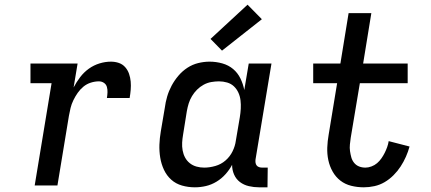

<svg xmlns="http://www.w3.org/2000/svg" viewBox="-20 -791 1840 819"><path d="M128 0 200 -436H110V-520H311L294 -418Q306 -441 322 -462Q338 -483 359 -498Q380 -513 404.5 -520.5Q429 -528 453 -528Q471 -528 487 -522.5Q503 -517 514 -504.5Q525 -492 530.5 -476Q536 -460 537.5 -443Q539 -426 537.5 -408Q536 -390 533 -373H436Q438 -385 438.5 -397Q439 -409 436 -420Q433 -431 423.5 -437.5Q414 -444 402 -444Q385 -444 367.5 -438.5Q350 -433 336 -421.5Q322 -410 311.5 -395Q301 -380 293 -363.5Q285 -347 281 -330.5Q277 -314 274 -297L225 0Z M811 8Q783 8 756.5 0.5Q730 -7 710.5 -24.5Q691 -42 679.5 -66.5Q668 -91 663.5 -118.5Q659 -146 660 -174Q661 -202 666 -231L683 -331Q686 -355 693 -379Q700 -403 712 -425.5Q724 -448 741 -468Q758 -488 779.5 -502Q801 -516 825.5 -522Q850 -528 874 -528Q902 -528 928.5 -520.5Q955 -513 974.5 -496.5Q994 -480 1005.5 -456.5Q1017 -433 1022 -407L1041 -520H1138L1070 -111Q1069 -104 1070 -97Q1071 -90 1075 -85Q1079 -80 1085.5 -78Q1092 -76 1099 -76H1122L1121 8H1085Q1063 8 1041.5 3Q1020 -2 1003.5 -14.5Q987 -27 978.5 -46.5Q970 -66 970 -88Q959 -67 942 -48Q925 -29 903.5 -16Q882 -3 858.5 2.5Q835 8 811 8ZM851 -76Q874 -76 898.5 -83Q923 -90 942 -106.5Q961 -123 972 -145.5Q983 -168 986 -191L1003 -291Q1006 -309 1007 -327Q1008 -345 1006 -362.5Q1004 -380 997 -395.5Q990 -411 978 -422.5Q966 -434 949 -439Q932 -444 914 -444Q898 -444 881 -441Q864 -438 848.5 -429.5Q833 -421 820.5 -408.5Q808 -396 799 -381Q790 -366 785 -350Q780 -334 777 -317L761 -217Q758 -200 757 -183Q756 -166 759 -149.5Q762 -133 769.5 -119Q777 -105 789.5 -95Q802 -85 818 -80.5Q834 -76 851 -76ZM927 -575 878 -625 1036 -771 1097 -709Z M1532 8Q1504 8 1478 1.5Q1452 -5 1432 -20.5Q1412 -36 1399 -59Q1386 -82 1380.5 -108Q1375 -134 1376 -161.5Q1377 -189 1382 -217L1418 -436H1316V-520H1432L1467 -735H1564L1529 -520H1719V-436H1515L1476 -203Q1474 -189 1472.5 -174.5Q1471 -160 1473 -146.5Q1475 -133 1478.5 -120Q1482 -107 1490.5 -96.5Q1499 -86 1511.5 -81Q1524 -76 1539 -76Q1551 -76 1564.5 -81Q1578 -86 1588.5 -95Q1599 -104 1607 -115.5Q1615 -127 1621 -139Q1627 -151 1631.5 -163.5Q1636 -176 1638 -189L1727 -166Q1721 -144 1711.5 -122.5Q1702 -101 1689 -81Q1676 -61 1658.5 -43.5Q1641 -26 1620.5 -14Q1600 -2 1577 3Q1554 8 1532 8Z"/></svg>

Font: Iosevka HT Medium Extended
Style: Italic
Weight: 500
Width: 7
Italic angle: -9°
Monospace: yes
Designer: Belleve Invis
Foundry: Belleve Invis
Version: Version 32.3.0; ttfautohint (v1.8.4)